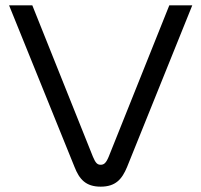

<svg xmlns="http://www.w3.org/2000/svg" viewBox="-20 -690 754 719"><path d="M14 -670 259 -65C277 -19 301 9 357 9C413 9 437 -19 456 -65L700 -670H614L387 -103C377 -79 369 -73 357 -73C345 -73 338 -79 328 -103L101 -670Z"/></svg>

Font: LT Wave Light
Style: Regular
Weight: 300
Designer: Daniel Lyons
Version: Version 2.5 (Glyphs App)